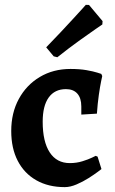

<svg xmlns="http://www.w3.org/2000/svg" viewBox="-20 -756 471 788"><path d="M245.9 12Q178.4 12 128.9 -16.2Q79.4 -44.4 52.8 -95.9Q26.1 -147.4 26.1 -218.5Q26.1 -292.7 57.3 -350Q88.4 -407.3 143.4 -440.1Q198.4 -473 269.3 -473Q306.7 -473 335 -468.1Q363.3 -463.1 379.5 -457.9Q395.7 -452.7 395.7 -452.7L399.6 -443.9Q399.6 -443.9 395.1 -422.7Q390.6 -401.5 385.6 -366.4Q380.6 -331.3 377.7 -289.6L313.7 -285.7V-319Q313.7 -353.7 297.3 -371.9Q280.9 -390.2 250.7 -390.2Q204.6 -390.2 179.9 -355.9Q155.2 -321.6 155.2 -256.5Q155.2 -174.5 184.1 -130.5Q212.9 -86.6 266.4 -86.6Q294 -86.6 318.4 -94.2Q342.8 -101.8 357.7 -109.1Q372.7 -116.4 372.7 -116.4L380.5 -113.1L396.4 -62.2Q396.4 -62.2 381.8 -51.1Q367.1 -40 343.7 -25.1Q320.4 -10.3 294.2 0.9Q268 12 245.9 12ZM215.3 -521 200.4 -524.8 169.6 -561.8Q199.3 -592.2 228.3 -623.1Q257.3 -654.1 280.8 -679.6Q304.4 -705.1 318.3 -720.6Q332.2 -736.2 332.2 -736.2L345.4 -735.6L401 -669.3L400 -655.6Q400 -655.6 372.8 -637Q345.6 -618.5 303.2 -587.8Q260.9 -557.2 215.3 -521Z"/></svg>

Font: Alegreya
Style: Regular
Weight: 400
Designer: Juan Pablo del Peral
Foundry: Huerta Tipografica
Version: Version 2.009